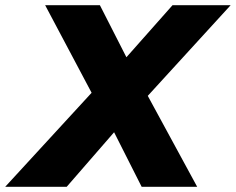

<svg xmlns="http://www.w3.org/2000/svg" viewBox="-77 -720 909 740"><path d="M-57 0 329 -420 306 -306 97 -700H308L442 -437H355L588 -700H812L450 -304L457 -416L683 0H469L329 -277L419 -275L180 0Z"/></svg>

Font: Montserrat Thin ExtraBold
Style: Italic
Weight: 800
Italic angle: -11.3°
Version: Version 9.000